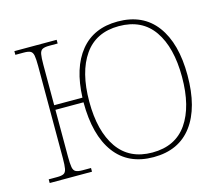

<svg xmlns="http://www.w3.org/2000/svg" viewBox="-103 -859 1159 1004"><g transform="rotate(-15 476.0 -357.0)"><path d="M611 10Q474 10 402 -87Q330 -184 330 -362H178V-108Q178 -70 181.5 -51Q185 -32 197 -26Q209 -20 233 -20H279V0H50V-20H96Q120 -20 131.5 -26Q143 -32 146.5 -51Q150 -70 150 -108V-606Q150 -645 146.5 -663.5Q143 -682 131.5 -688Q120 -694 96 -694H50V-714H279V-694H233Q209 -694 197 -688Q185 -682 181.5 -663.5Q178 -645 178 -606V-387H331Q337 -547 409 -635.5Q481 -724 611 -724Q748 -724 820 -627.5Q892 -531 892 -358Q892 -183 820 -86.5Q748 10 611 10ZM611 -15Q736 -15 799 -106Q862 -197 862 -357Q862 -517 799 -608Q736 -699 611 -699Q487 -699 423.5 -608Q360 -517 360 -357Q360 -197 423.5 -106Q487 -15 611 -15Z"/></g></svg>

Font: Noto Serif Thin
Style: Regular
Weight: 100
Designer: Monotype Design Team
Foundry: Monotype Imaging Inc.
Version: Version 2.015